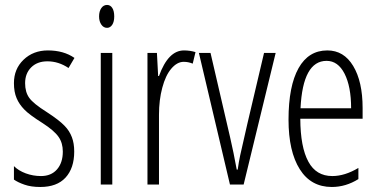

<svg xmlns="http://www.w3.org/2000/svg" viewBox="-20 -743 1527 773"><path d="M278.8 -132.8Q278.8 -65.9 243.7 -27.8Q209 9.8 142.1 9.8Q105 9.8 78.6 0.5Q51.8 -8.8 36.1 -20V-74.2Q54.7 -55.7 84 -44.9Q113.3 -34.2 145 -34.2Q186 -34.2 209.5 -61Q232.9 -87.9 232.9 -132.8Q232.9 -167.5 215.8 -191.9Q198.2 -217.3 151.9 -247.1Q97.7 -281.2 78.1 -301.8Q57.1 -323.2 46.9 -347.7Q36.1 -372.6 36.1 -408.2Q36.1 -465.3 74.7 -502.4Q113.8 -540 172.9 -540Q236.3 -540 279.8 -509.8L255.9 -469.2Q215.8 -496.1 170.9 -496.1Q129.9 -496.1 105.5 -471.7Q81.1 -447.3 81.1 -408.2Q81.1 -372.1 97.7 -349.1Q114.3 -325.7 168 -292Q218.3 -259.3 240.2 -236.3Q259.8 -216.3 269.5 -190.4Q278.8 -166 278.8 -132.8Z M378.9 -676.8Q378.9 -697.8 388.2 -710.9Q397 -723.1 411.1 -723.1Q424.3 -723.1 432.1 -710.9Q439.9 -698.7 439.9 -676.8Q439.9 -655.8 432.1 -643.6Q423.8 -630.9 411.1 -630.9Q397 -630.9 388.2 -643.6Q378.9 -656.7 378.9 -676.8ZM432.1 0H385.7V-529.8H432.1Z M720.7 -540Q745.1 -540 767.1 -533.2L755.9 -486.8Q738.3 -494.1 719.7 -494.1Q692.9 -494.1 669.4 -466.3Q646.5 -439.5 633.3 -389.6Q620.1 -340.8 620.1 -280.8V0H573.7V-529.8H611.8L616.7 -437H620.1Q657.2 -540 720.7 -540Z M905.8 0 780.8 -529.8H827.6L906.7 -189Q920.4 -129.9 933.1 -60.1H937Q941.4 -91.3 946.8 -116.7Q957 -166.5 1043 -529.8H1089.8L960.9 0Z M1294.9 -498Q1199.2 -498 1189.9 -307.1H1393.6Q1393.6 -394.5 1367.2 -446.3Q1340.8 -498 1294.9 -498ZM1315.9 9.8Q1231.9 9.8 1187 -61.5Q1141.6 -133.3 1141.6 -261.2Q1141.6 -396.5 1182.1 -468.8Q1222.2 -540 1297.9 -540Q1364.3 -540 1401.9 -477.5Q1439.9 -414.6 1439.9 -308.1V-265.1H1189Q1189.5 -150.4 1221.7 -91.8Q1252.9 -34.2 1317.9 -34.2Q1368.2 -34.2 1422.9 -66.9V-22Q1372.1 9.8 1315.9 9.8Z"/></svg>

Font: Germano
Style: Regular
Weight: 300
Width: 3
Foundry: Ascender Corporation
Version: Version 1.10; ttfautohint (v1.5)